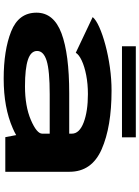

<svg xmlns="http://www.w3.org/2000/svg" viewBox="126 -892 775 1068"><g transform="rotate(90 514.0 -358.5)"><path d="M743.5 0 732 -60.5Q715 -50.5 694 -41.5Q579 9 418.5 9Q260 9 155.5 -32.5Q51 -74 51 -173.5Q51 -269.5 165.8 -312.5Q280.5 -355.5 499.5 -355.5H724V-370Q724 -412 662 -435.8Q600 -459.5 504 -459.5Q447 -459.5 398.5 -450Q350 -440.5 317 -425Q284 -409.5 274 -392L75.5 -486Q90.5 -504.5 132 -523Q173.5 -541.5 231.5 -557Q289.5 -572.5 355.2 -581.8Q421 -591 484.5 -591Q685.5 -591 810.8 -536Q936 -481 936 -357V0ZM724 -205.5V-247H505Q373 -247 318.5 -230Q264 -213 264 -177Q264 -142 313 -125.8Q362 -109.5 460.5 -109.5Q571.5 -109.5 647.8 -142.2Q724 -175 724 -205.5ZM238 -649V-726H744.5V-649Z"/></g></svg>

Font: Anybody UltraExpanded Regular
Style: Bold
Weight: 700
Width: 9
Designer: Tyler Finck
Foundry: Etcetera Type Company
Version: Version 1.010; ttfautohint (v1.8.3) -l 8 -r 50 -G 200 -x 14 